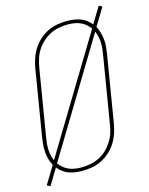

<svg xmlns="http://www.w3.org/2000/svg" viewBox="-122 -852 750 969"><g transform="rotate(-15 253.5 -367.5)"><path d="M19 41 2 32 58 -60Q49 -76 44 -94Q39 -112 37.5 -131Q36 -150 37.5 -169.5Q39 -189 42 -208L99 -553Q103 -578 111.5 -603Q120 -628 134 -650.5Q148 -673 168.5 -691.5Q189 -710 213 -722Q237 -734 263 -738.5Q289 -743 314 -743Q332 -743 350 -740.5Q368 -738 384.5 -732Q401 -726 414.5 -715.5Q428 -705 439 -692L490 -776L507 -767L451 -675Q460 -659 465 -641Q470 -623 472 -604Q474 -585 472 -565.5Q470 -546 467 -527L410 -182Q406 -157 397.5 -132Q389 -107 375 -84.5Q361 -62 340.5 -43.5Q320 -25 296 -13Q272 -1 246 3.5Q220 8 195 8Q177 8 159 5.5Q141 3 124.5 -3Q108 -9 94.5 -19.5Q81 -30 70 -43ZM70 -81 428 -673Q419 -686 406.5 -696.5Q394 -707 379 -713.5Q364 -720 347.5 -722.5Q331 -725 313 -725Q291 -725 267 -720.5Q243 -716 221.5 -705Q200 -694 181.5 -677Q163 -660 150 -639.5Q137 -619 130 -596Q123 -573 119 -550L62 -205Q59 -189 57.5 -173Q56 -157 56.5 -141Q57 -125 60.5 -110Q64 -95 70 -81ZM196 -10Q218 -10 242 -14.5Q266 -19 288 -30Q310 -41 328 -58Q346 -75 359 -95.5Q372 -116 379.5 -139Q387 -162 390 -185L447 -530Q450 -546 451.5 -562Q453 -578 452.5 -594Q452 -610 448.5 -625Q445 -640 439 -654L81 -62Q90 -49 102.5 -38.5Q115 -28 130 -21.5Q145 -15 161.5 -12.5Q178 -10 196 -10Z"/></g></svg>

Font: Iosevka Thin
Style: Italic
Weight: 100
Italic angle: -9°
Monospace: yes
Designer: Belleve Invis
Foundry: Belleve Invis
Version: Version 32.5.0; ttfautohint (v1.8.4)